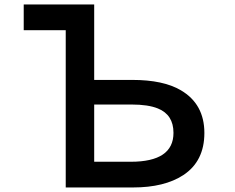

<svg xmlns="http://www.w3.org/2000/svg" viewBox="-20 -805 1040 850"><path d="M85 -785.2H397V-451.2H565.9Q703.1 -451.2 780.8 -405.3Q884.8 -344.2 884.8 -216.3Q884.8 -91.3 791.5 -29.8Q708 24.9 568.8 24.9H271V-671.4H85ZM397 -342.3V-88.9H559.1Q748 -88.9 748 -216.8Q748 -296.9 679.2 -324.7Q636.2 -342.3 562 -342.3Z"/></svg>

Font: FORM UDPGothic
Style: Bold
Weight: 700
Foundry: Pronama LLC
Version: Version 1.051